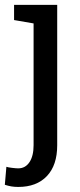

<svg xmlns="http://www.w3.org/2000/svg" viewBox="-47 -548 324 782"><path d="M27.3 213.4Q11.7 213.4 -1 211.2Q-13.7 209 -27.3 204.6L-21 131.3Q-14.2 133.8 2.2 135.7Q18.6 137.7 27.3 137.7Q56.2 137.7 73 112.5Q89.8 87.4 89.8 43.5V-452.6L10.3 -466.3V-528.3H186V43.5Q186 125 144 169.2Q102.1 213.4 27.3 213.4Z"/></svg>

Font: Roboto Slab
Style: Regular
Weight: 400
Designer: Google
Version: Version 2.000; ttfautohint (v1.8.1.43-b0c9)